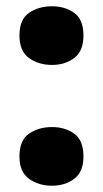

<svg xmlns="http://www.w3.org/2000/svg" viewBox="-20 -580 329 612"><path d="M42 -81Q42 -133 72.5 -154Q103 -175 146 -175Q187 -175 216.5 -154Q246 -133 246 -81Q246 -32 216.5 -10Q187 12 146 12Q103 12 72.5 -10Q42 -32 42 -81ZM42 -467Q42 -518 72.5 -539Q103 -560 146 -560Q187 -560 216.5 -539Q246 -518 246 -467Q246 -417 216.5 -395Q187 -373 146 -373Q103 -373 72.5 -395Q42 -417 42 -467Z"/></svg>

Font: Noto Sans Hebrew Thin Black
Style: Regular
Weight: 900
Version: Version 3.001